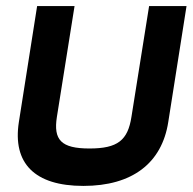

<svg xmlns="http://www.w3.org/2000/svg" viewBox="-20 -600 633 631"><path d="M42 -199C21 -64 93 11 254 11C415 11 512 -64 533 -199L593 -580H470L412 -216C400 -139 367 -112 274 -112C181 -112 155 -140 167 -216L225 -580H102Z"/></svg>

Font: Charger Pro
Style: UltraExtObl
Weight: 900
Designer: Jasper
Foundry: Cannot Into Space Fonts
Version: Version 1.09